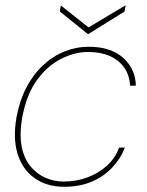

<svg xmlns="http://www.w3.org/2000/svg" viewBox="-20 -703 564 735"><path d="M226 12Q159 12 112.5 -21Q66 -54 47.5 -113.5Q29 -173 43 -253Q55 -318 81 -368Q107 -418 144.5 -453Q182 -488 227 -506Q272 -524 320 -524Q404 -524 451.5 -481.5Q499 -439 500 -375H478Q475 -434 432.5 -469Q390 -504 317 -504Q265 -504 212.5 -477Q160 -450 120.5 -395Q81 -340 65 -253Q54 -188 63 -142Q72 -96 96.5 -66.5Q121 -37 154 -22.5Q187 -8 223 -8Q271 -8 313.5 -23.5Q356 -39 388.5 -68Q421 -97 436 -138H458Q442 -96 409.5 -61.5Q377 -27 331 -7.5Q285 12 226 12ZM461 -683 457 -659 317 -572 209 -659 213 -682 319 -598Z"/></svg>

Font: DM Sans 12pt Thin
Style: Italic
Weight: 250
Italic angle: -10°
Version: Version 4.004;gftools[0.9.30]